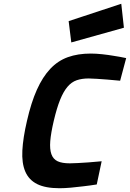

<svg xmlns="http://www.w3.org/2000/svg" viewBox="-20 -986 689 1018"><path d="M493 -8Q456 -2 420 2Q389 6 355.5 9Q322 12 296 12Q221 12 177 -10Q133 -32 114 -76.5Q95 -121 98.5 -188Q102 -255 123 -345Q145 -442 175.5 -510Q206 -578 246.5 -621Q287 -664 340 -683Q393 -702 461 -702Q489 -702 521.5 -698.5Q554 -695 583 -690Q616 -685 649 -678L617 -558Q582 -561 550 -564Q523 -566 495 -568Q467 -570 450 -570Q414 -570 386.5 -560.5Q359 -551 337.5 -525.5Q316 -500 298.5 -456.5Q281 -413 265 -345Q250 -281 246.5 -238Q243 -195 252.5 -168.5Q262 -142 285.5 -131Q309 -120 350 -120Q365 -120 393 -121.5Q421 -123 449 -125Q482 -128 519 -131ZM623 -966 637 -839 358 -761 344 -874Z"/></svg>

Font: Panefresco 999wt
Style: Italic
Weight: 900
Version: Version 1.001